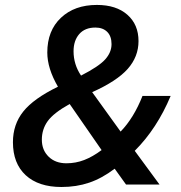

<svg xmlns="http://www.w3.org/2000/svg" viewBox="-20 -745 729 775"><path d="M365.2 -633.8Q322.8 -633.8 299.8 -607.4Q276.9 -581.1 276.9 -538.1Q276.9 -484.9 307.1 -439.9Q378.9 -476.6 404.5 -505.1Q430.2 -533.7 430.2 -566.9Q430.2 -599.1 412.6 -616.5Q395 -633.8 365.2 -633.8ZM248 -85.9Q285.6 -85.9 319.8 -99.1Q354 -112.3 390.1 -139.2L261.2 -325.2Q196.3 -289.1 172.6 -256.1Q148.9 -223.1 148.9 -181.2Q148.9 -139.2 176.3 -112.5Q203.6 -85.9 248 -85.9ZM32.2 -170.9Q32.2 -242.7 74 -294.9Q115.7 -347.2 213.9 -395Q170.9 -468.8 170.9 -533.2Q170.9 -621.1 225.8 -673.1Q280.8 -725.1 371.1 -725.1Q449.2 -725.1 494.1 -685.5Q539.1 -646 539.1 -579.1Q539.1 -516.1 495.4 -466.8Q451.7 -417.5 352.1 -373L466.8 -213.9Q520 -268.6 555.2 -357.9H668.9Q613.8 -226.1 523.9 -136.2L624 0H488.8L442.9 -64Q391.1 -24.9 339.8 -7.6Q288.6 9.8 228 9.8Q135.3 9.8 83.7 -37.8Q32.2 -85.4 32.2 -170.9Z"/></svg>

Font: TypoPRO Open Sans
Style: Italic
Weight: 600
Italic angle: -12°
Foundry: Ascender Corporation
Version: Version 1.10